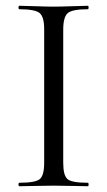

<svg xmlns="http://www.w3.org/2000/svg" viewBox="-20 -645 372 665"><path d="M199 -81Q199 -37 214 -24.5Q229 -12 284 -12Q287 -12 287 -6Q287 0 284 0Q270 0 230.5 -1Q191 -2 165 -2Q142 -2 102 -1Q62 0 47 0Q44 0 44 -6Q44 -12 47 -12Q102 -12 117.5 -24.5Q133 -37 133 -81V-544Q133 -587 117 -600Q101 -613 47 -613Q44 -613 44 -619Q44 -625 47 -625Q62 -625 102 -623.5Q142 -622 165 -622Q191 -622 231 -623.5Q271 -625 284 -625Q287 -625 287 -619Q287 -613 284 -613Q230 -613 214.5 -599.5Q199 -586 199 -542Z"/></svg>

Font: Cormorant SC
Style: Regular
Weight: 400
Designer: Christian Thalmann (Catharsis Fonts)
Version: Version 1.000;PS 002.000;hotconv 1.0.88;makeotf.lib2.5.64775